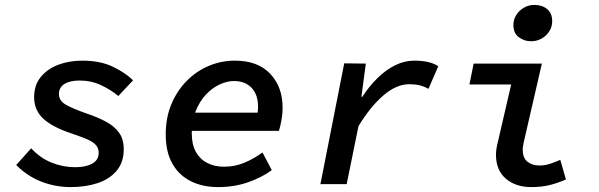

<svg xmlns="http://www.w3.org/2000/svg" viewBox="-20 -750 2440 782"><path d="M268 12Q224 12 182.5 1Q141 -10 106.5 -30.5Q72 -51 46 -78L107 -146Q144 -106 190.5 -87.5Q237 -69 286 -69Q329 -69 355.5 -83.5Q382 -98 382 -128Q382 -147 370 -160Q358 -173 333 -183.5Q308 -194 270 -207Q194 -232 156.5 -266.5Q119 -301 119 -354Q119 -404 146.5 -437Q174 -470 218 -486.5Q262 -503 315 -503Q387 -503 438 -479Q489 -455 522 -423L462 -359Q432 -384 392 -403Q352 -422 304 -422Q265 -422 242.5 -408Q220 -394 220 -367Q220 -340 247.5 -324Q275 -308 332 -288Q377 -273 411.5 -254.5Q446 -236 465 -209.5Q484 -183 484 -142Q484 -89 455 -54.5Q426 -20 377 -4Q328 12 268 12Z M869 12Q805 12 757 -12Q709 -36 682 -83.5Q655 -131 655 -203Q655 -270 677.5 -324.5Q700 -379 739.5 -419.5Q779 -460 830 -481.5Q881 -503 937 -503Q1030 -503 1080.5 -449.5Q1131 -396 1131 -312Q1131 -284 1125.5 -256Q1120 -228 1116 -217H736L748 -291H1061L1025 -273Q1028 -283 1029.5 -294Q1031 -305 1031 -315Q1031 -365 1004.5 -392.5Q978 -420 933 -420Q904 -420 873.5 -405.5Q843 -391 818 -364Q793 -337 777 -297.5Q761 -258 761 -208Q761 -161 778 -131Q795 -101 824.5 -86Q854 -71 892 -71Q937 -71 976 -87.5Q1015 -104 1049 -129L1087 -57Q1046 -27 990 -7.5Q934 12 869 12Z M1285 0 1382 -492 1470 -491 1452 -356H1456Q1483 -398 1517 -431.5Q1551 -465 1589 -484Q1627 -503 1667 -503Q1700 -503 1725 -497Q1750 -491 1765 -480L1725 -388Q1708 -398 1689 -402.5Q1670 -407 1647 -407Q1594 -407 1540.5 -360.5Q1487 -314 1440 -236L1392 0Z M2144 12Q2080 12 2040 -22.5Q2000 -57 2000 -120Q2000 -133 2002.5 -147.5Q2005 -162 2009 -177L2062 -406H1892L1909 -491H2187L2113 -170Q2112 -162 2110.5 -155Q2109 -148 2109 -141Q2109 -107 2128 -91.5Q2147 -76 2177 -76Q2198 -76 2217.5 -82Q2237 -88 2262 -99L2285 -19Q2253 -5 2220 3.5Q2187 12 2144 12ZM2143 -582Q2115 -582 2093 -598.5Q2071 -615 2071 -648Q2071 -670 2082.5 -688.5Q2094 -707 2113.5 -718.5Q2133 -730 2156 -730Q2188 -730 2208.5 -713Q2229 -696 2229 -664Q2229 -630 2203.5 -606Q2178 -582 2143 -582Z"/></svg>

Font: Source Code Pro SemiBold
Style: Italic
Weight: 600
Italic angle: -11°
Monospace: yes
Designer: Paul D. Hunt, Teo Tuominen
Foundry: Adobe Systems Incorporated
Version: Version 1.016;hotconv 1.0.116;makeotfexe 2.5.65601